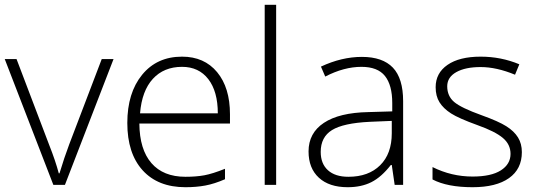

<svg xmlns="http://www.w3.org/2000/svg" viewBox="-20 -780 2269 810"><path d="M205.1 0 0 -530.8H49.8L187 -169.9Q214.4 -100.6 228 -48.8H231Q251 -115.2 272 -170.9L409.2 -530.8H459L253.9 0Z M762.2 9.8Q646.5 9.8 581.8 -61.5Q517.1 -132.8 517.1 -261.2Q517.1 -388.2 579.6 -464.6Q642.1 -541 748 -541Q841.8 -541 896 -475.6Q950.2 -410.2 950.2 -297.9V-258.8H567.9Q568.8 -149.4 618.9 -91.8Q668.9 -34.2 762.2 -34.2Q807.6 -34.2 842 -40.5Q876.5 -46.9 929.2 -67.9V-23.9Q884.3 -4.4 846.2 2.7Q808.1 9.8 762.2 9.8ZM748 -498Q671.4 -498 625 -447.5Q578.6 -397 570.8 -301.8H898.9Q898.9 -394 858.9 -446Q818.8 -498 748 -498Z M1145 0H1096.7V-759.8H1145Z M1645 0 1632.8 -84H1628.9Q1588.9 -32.7 1546.6 -11.5Q1504.4 9.8 1446.8 9.8Q1368.7 9.8 1325.2 -30.3Q1281.7 -70.3 1281.7 -141.1Q1281.7 -218.8 1346.4 -261.7Q1411.1 -304.7 1533.7 -307.1L1634.8 -310.1V-345.2Q1634.8 -420.9 1604 -459.5Q1573.2 -498 1504.9 -498Q1431.2 -498 1352.1 -457L1334 -499Q1421.4 -540 1506.8 -540Q1594.2 -540 1637.5 -494.6Q1680.7 -449.2 1680.7 -353V0ZM1449.7 -34.2Q1534.7 -34.2 1583.7 -82.8Q1632.8 -131.3 1632.8 -217.8V-270L1540 -266.1Q1428.2 -260.7 1380.6 -231.2Q1333 -201.7 1333 -139.2Q1333 -89.4 1363.5 -61.8Q1394 -34.2 1449.7 -34.2Z M2181.6 -138.2Q2181.6 -66.9 2127.4 -28.6Q2073.2 9.8 1973.6 9.8Q1867.2 9.8 1804.7 -22.9V-75.2Q1884.8 -35.2 1973.6 -35.2Q2052.2 -35.2 2093 -61.3Q2133.8 -87.4 2133.8 -130.9Q2133.8 -170.9 2101.3 -198.2Q2068.8 -225.6 1994.6 -252Q1915 -280.8 1882.8 -301.5Q1850.6 -322.3 1834.2 -348.4Q1817.9 -374.5 1817.9 -412.1Q1817.9 -471.7 1867.9 -506.3Q1918 -541 2007.8 -541Q2093.8 -541 2170.9 -508.8L2152.8 -464.8Q2074.7 -497.1 2007.8 -497.1Q1942.9 -497.1 1904.8 -475.6Q1866.7 -454.1 1866.7 -416Q1866.7 -374.5 1896.2 -349.6Q1925.8 -324.7 2011.7 -293.9Q2083.5 -268.1 2116.2 -247.3Q2148.9 -226.6 2165.3 -200.2Q2181.6 -173.8 2181.6 -138.2Z"/></svg>

Font: CAA NEO Sans Light
Style: Regular
Weight: 300
Version: Version 1.10